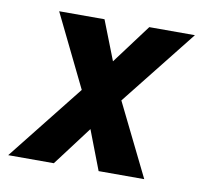

<svg xmlns="http://www.w3.org/2000/svg" viewBox="-64 -591 728 663"><g transform="rotate(10 300.0 -260.0)"><path d="M5 0 216 -266 92 -520H251L305 -382L408 -520H568L357 -254L482 0H322L269 -138L165 0Z"/></g></svg>

Font: Iosevka SS04 XBd Ex
Style: Italic
Weight: 800
Width: 7
Italic angle: -9°
Monospace: yes
Designer: Belleve Invis
Foundry: Belleve Invis
Version: Version 19.0.0; ttfautohint (v1.8.4)